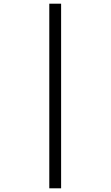

<svg xmlns="http://www.w3.org/2000/svg" viewBox="-20 -780 599 1040"><path d="M247 240V-760H311V240Z"/></svg>

Font: Noto Serif Hentaigana Medium
Style: Regular
Weight: 500
Designer: Kazuhiro Yamada
Foundry: nipponia
Version: Version 1.000; ttfautohint (v1.8.4.7-5d5b)